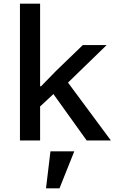

<svg xmlns="http://www.w3.org/2000/svg" viewBox="-20 -760 640 1039"><path d="M229 259H302L382 59H253ZM88 0H197V-184L269 -251L449 0H580L348 -313L557 -516H428L283 -376L202 -293H197V-740H88Z"/></svg>

Font: IBM Mono Medium
Style: Regular
Weight: 500
Monospace: yes
Designer: Mike Abbink, Paul van der Laan, Pieter van Rosmalen
Foundry: Bold Monday
Version: Version 2.3